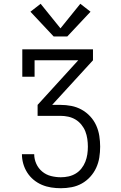

<svg xmlns="http://www.w3.org/2000/svg" viewBox="-20 -996 640 1016"><path d="M302 0Q276 0 250.5 -4Q225 -8 201.5 -18Q178 -28 158 -44.5Q138 -61 124 -83Q110 -105 103 -130Q96 -155 96 -180H161Q161 -154 172 -129.5Q183 -105 203.5 -88Q224 -71 250 -64.5Q276 -58 302 -58Q323 -58 343 -62.5Q363 -67 380.5 -77.5Q398 -88 411 -104.5Q424 -121 431.5 -140Q439 -159 442 -179Q445 -199 445 -220Q445 -240 442 -261Q439 -282 431.5 -301Q424 -320 410.5 -336.5Q397 -353 379.5 -363.5Q362 -374 341.5 -378.5Q321 -383 300 -383H179V-441L394 -677H163V-590H98V-735H472V-677L256 -441H300Q329 -441 357.5 -435.5Q386 -430 411.5 -416Q437 -402 457 -380.5Q477 -359 489 -332.5Q501 -306 505.5 -277Q510 -248 510 -220Q510 -191 505.5 -162.5Q501 -134 489 -108Q477 -82 457.5 -60.5Q438 -39 413 -25Q388 -11 359.5 -5.5Q331 0 302 0ZM264 -803 141 -934 195 -976 300 -846 405 -976 459 -934 336 -803Z"/></svg>

Font: Iosevka Curly Slab LtEx
Style: Regular
Weight: 300
Width: 7
Monospace: yes
Designer: Belleve Invis
Foundry: Belleve Invis
Version: Version 11.1.0; ttfautohint (v1.8.3)